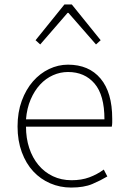

<svg xmlns="http://www.w3.org/2000/svg" viewBox="-20 -831 567 864"><path d="M303 -811H270L140 -650L161 -631L284 -773H288L412 -631L433 -650ZM300 13Q358 13 395.5 -3Q433 -19 463 -37L447 -68Q417 -46 382 -33Q347 -20 302 -20Q256 -20 218 -38Q180 -56 153 -88.5Q126 -121 111.5 -165Q97 -209 97 -261H483Q485 -271 485 -280V-297Q485 -415 432.5 -477.5Q380 -540 286 -540Q242 -540 201 -520.5Q160 -501 128.5 -465Q97 -429 78 -377.5Q59 -326 59 -262Q59 -198 78 -146.5Q97 -95 129.5 -60Q162 -25 206 -6Q250 13 300 13ZM450 -294H97Q101 -344 118 -383.5Q135 -423 160.5 -450.5Q186 -478 218.5 -492.5Q251 -507 286 -507Q361 -507 405.5 -455Q450 -403 450 -294Z"/></svg>

Font: Spoqa Han Sans Neo Thin
Style: Regular
Weight: 100
Designer: [Spoqa Han Sans Neo] Dong-huui Kim  Younghwa Kang  Yujin Lee  [Noto Sans] Ryoko NISHIZUKA  (kana & ideographs); Paul D. 
Foundry: Spoqa (http://www.spoqa-han-sans.com)
Version: Version 1.100;hotconv 1.0.109;makeotfexe 2.5.65596